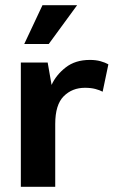

<svg xmlns="http://www.w3.org/2000/svg" viewBox="-20 -717 436 737"><path d="M60 0V-477H163L178 -391Q195 -429 232 -458Q269 -487 325 -487Q348 -487 366 -482Q384 -477 396 -470L374 -365Q363 -371 346 -375.5Q329 -380 306 -380Q257 -380 224.5 -347.5Q192 -315 192 -241V0ZM167 -548H73L143 -697H276Z"/></svg>

Font: Mukta Mahee
Style: Bold
Weight: 700
Designer: Shuchita Grover, Noopur Datye, Girish Dalvi, Yashodeep Gholap
Foundry: Ek Type
Version: Version 2.538;PS 1.000;hotconv 16.6.51;makeotf.lib2.5.65220;